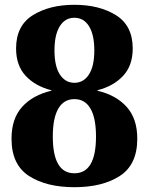

<svg xmlns="http://www.w3.org/2000/svg" viewBox="-20 -770 620 800"><path d="M380 -201Q380 -278 357 -317.5Q334 -357 290 -357Q246 -357 223 -317.5Q200 -278 200 -201Q200 -48 290 -48Q380 -48 380 -201ZM194 -392V-394Q127 -411 87 -454Q47 -497 47 -568Q47 -663 116.5 -706.5Q186 -750 290 -750Q394 -750 463.5 -706.5Q533 -663 533 -568Q533 -497 493 -454Q453 -411 386 -394V-392Q463 -374 507.5 -325Q552 -276 552 -192Q552 -84 479.5 -37Q407 10 290 10Q173 10 100.5 -37Q28 -84 28 -192Q28 -276 72.5 -325Q117 -374 194 -392ZM290 -425Q328 -425 350.5 -459.5Q373 -494 373 -560Q373 -625 351 -660.5Q329 -696 290 -696Q251 -696 229 -660.5Q207 -625 207 -560Q207 -494 229.5 -459.5Q252 -425 290 -425Z"/></svg>

Font: Minipax
Style: Bold
Weight: 700
Designer: Raphaël Ronot, Igor Stepanchenko (Cyrillic)
Foundry: steppetype
Version: Version 1.002